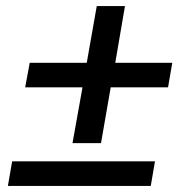

<svg xmlns="http://www.w3.org/2000/svg" viewBox="-20 -613 611 633"><path d="M252 -325H63L78 -406H266L299 -593H392L360 -406H548L534 -325H345L313 -141H219ZM20 -81H491L477 0H6Z"/></svg>

Font: Bai Jamjuree Medium
Style: Italic
Weight: 500
Italic angle: -10°
Version: Version 1.000; ttfautohint (v1.6)